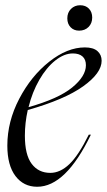

<svg xmlns="http://www.w3.org/2000/svg" viewBox="-20 -701 408 733"><path d="M304 -520Q336 -520 352 -506Q368 -492 368 -469Q368 -422 297.5 -371.5Q227 -321 86 -281Q75 -232 75 -183Q75 -110 101 -75.5Q127 -41 172 -41Q210 -41 245 -74.5Q280 -108 319 -187H327Q231 12 122 12Q70 12 39 -29Q8 -70 8 -145Q8 -237 53.5 -324Q99 -411 168 -465.5Q237 -520 304 -520ZM308 -452Q308 -474 295 -485.5Q282 -497 258 -497Q225 -497 191 -470Q157 -443 130 -396Q103 -349 89 -292Q203 -324 255.5 -367Q308 -410 308 -452ZM237 -631Q237 -653 251 -667Q265 -681 286 -681Q307 -681 319.5 -668Q332 -655 332 -634Q332 -612 318 -598Q304 -584 282 -584Q262 -584 249.5 -597Q237 -610 237 -631Z"/></svg>

Font: Nyght Serif Light Italic
Style: Regular
Weight: 300
Italic angle: -16°
Designer: Maksym Kobuzan
Version: Version 0.410